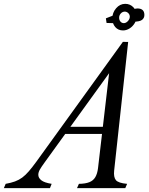

<svg xmlns="http://www.w3.org/2000/svg" viewBox="-126 -980 775 1000"><path d="M568.5 -867 567.5 -931Q580 -936 589.5 -936Q626 -936 626 -902Q626 -886 613.8 -876.5Q601.5 -867 568.5 -867ZM475.5 -859 429 -860.5 425.5 -884.5 478 -905ZM501 -680 107.5 -135.5Q88.5 -109.5 81 -95.8Q73.5 -82 73.5 -69.5Q73.5 -53.5 89.2 -41Q105 -28.5 143 -22.5L134 0H-106L-96.5 -22.5Q-68.5 -27.5 -48 -35Q-27.5 -42.5 -10.2 -55.2Q7 -68 24.2 -88Q41.5 -108 63 -137.5L514 -762ZM413 -282.5H201L227 -319.5H417.5ZM447.5 -643 514 -762 541.5 -761.5 468.5 -91Q465 -57.5 477.5 -42Q490 -26.5 536 -22.5L526.5 0H275L285 -22.5Q319 -23 339.5 -31.2Q360 -39.5 370.5 -57.5Q381 -75.5 384.5 -104ZM514.5 -821.5Q489.5 -821.5 474.2 -839.2Q459 -857 459 -884Q459 -914 478.8 -937Q498.5 -960 526.5 -960Q551.5 -960 569 -941.8Q586.5 -923.5 586.5 -897.5Q586.5 -878 576.2 -860.5Q566 -843 549.5 -832.2Q533 -821.5 514.5 -821.5ZM519 -859.5Q530 -859.5 540 -870Q550 -880.5 550 -893Q550 -904 542 -911.8Q534 -919.5 524 -919.5Q512 -919.5 503.2 -910Q494.5 -900.5 494.5 -888Q494.5 -875.5 501.5 -867.5Q508.5 -859.5 519 -859.5Z"/></svg>

Font: Libre Caslon Condensed
Style: Italic
Weight: 400
Italic angle: -22.583°
Designer: Pablo Impallari, Rodrigo Fuenzalida, Katja Schimmel, Ertekin Erdin
Foundry: Pablo Impallari, Rodrigo Fuenzalida
Version: Version 2.000;gftools[0.9.33]